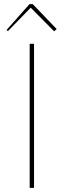

<svg xmlns="http://www.w3.org/2000/svg" viewBox="-20 -905 307 925"><path d="M18 -755 12 -761 122 -885H138L253 -765L241 -754L128 -868ZM123 0V-694H144V0Z"/></svg>

Font: Cantarell Thin
Style: Regular
Weight: 100
Designer: Dave Crossland, Nikolaus Waxweiler, Florian Fecher, Jacques Le Bailly, Eben Sorkin, Alexei Vanyashin, Alexios Zavras, Em
Version: Version 0.303